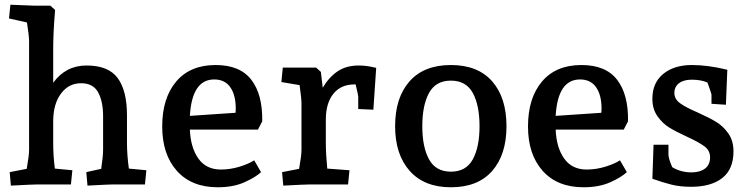

<svg xmlns="http://www.w3.org/2000/svg" viewBox="-20 -780 3169 812"><path d="M21 -52 93 -66Q103 -122 103 -146V-605Q103 -629 94 -685L18 -702L24 -760L125 -756H193L213 -738Q205 -642 205 -575V-430Q258 -503 346 -503Q439 -503 478 -449.5Q517 -396 517 -293V-176Q517 -125 525 -67L599 -60L593 0H458Q443 0 350 5L345 -52L408 -66Q416 -120 416 -146V-289Q416 -351 395 -389.5Q374 -428 323 -428Q271 -428 238.5 -385Q206 -342 205 -271V-176Q205 -120 212 -67L286 -60L280 0H140Q121 0 26 5Z M666 -245Q666 -365 725 -435Q784 -505 892 -505Q995 -505 1043 -442.5Q1091 -380 1089 -267L1071 -232H783Q786 -156 819 -109.5Q852 -63 914 -63Q954 -63 993 -75Q1032 -87 1055 -102L1084 -52Q1062 -31 1014.5 -9.5Q967 12 901 12Q790 12 728 -57.5Q666 -127 666 -245ZM976 -303Q977 -309 977 -321Q977 -378 954 -411Q931 -444 886 -444Q792 -444 783 -290Z M1173 -52 1245 -66Q1255 -122 1255 -146V-343Q1255 -364 1247 -420L1170 -433L1176 -494H1317L1337 -476L1345 -409Q1370 -452 1406.5 -477.5Q1443 -503 1498 -503Q1531 -503 1571 -493L1559 -316L1495 -319V-372Q1495 -377 1484 -423H1479Q1422 -423 1390 -383.5Q1358 -344 1358 -274V-176Q1358 -129 1364 -67L1458 -60L1452 0H1292Q1273 0 1178 5Z M1651 -246Q1651 -367 1712 -436Q1773 -505 1887 -505Q2001 -505 2061.5 -436Q2122 -367 2122 -246Q2122 -126 2061.5 -57Q2001 12 1887 12Q1774 12 1712.5 -57.5Q1651 -127 1651 -246ZM2008 -246Q2008 -335 1979.5 -387Q1951 -439 1887 -439Q1823 -439 1794.5 -387Q1766 -335 1766 -246Q1766 -158 1794.5 -106Q1823 -54 1887 -54Q1951 -54 1979.5 -106Q2008 -158 2008 -246Z M2213 -245Q2213 -365 2272 -435Q2331 -505 2439 -505Q2542 -505 2590 -442.5Q2638 -380 2636 -267L2618 -232H2330Q2333 -156 2366 -109.5Q2399 -63 2461 -63Q2501 -63 2540 -75Q2579 -87 2602 -102L2631 -52Q2609 -31 2561.5 -9.5Q2514 12 2448 12Q2337 12 2275 -57.5Q2213 -127 2213 -245ZM2523 -303Q2524 -309 2524 -321Q2524 -378 2501 -411Q2478 -444 2433 -444Q2339 -444 2330 -290Z M2739 -24 2744 -168H2807V-126Q2807 -110 2823 -73Q2859 -51 2905 -51Q2940 -51 2961.5 -67Q2983 -83 2983 -115Q2983 -143 2960 -160.5Q2937 -178 2887 -201Q2839 -223 2810.5 -240.5Q2782 -258 2760.5 -288.5Q2739 -319 2739 -362Q2739 -430 2785 -467.5Q2831 -505 2906 -505Q2974 -505 3056 -485L3050 -337L2989 -341V-379Q2989 -384 2972 -431Q2944 -443 2906 -443Q2871 -443 2851.5 -428Q2832 -413 2832 -387Q2832 -361 2856 -343.5Q2880 -326 2929 -305Q2978 -283 3008 -265Q3038 -247 3060 -216Q3082 -185 3082 -140Q3082 -64 3034.5 -27Q2987 10 2903 10Q2857 10 2820.5 1Q2784 -8 2739 -24Z"/></svg>

Font: Andada Pro SemiBold
Style: Regular
Weight: 600
Designer: Carolina Giovagnoli
Foundry: Huerta Tipografica
Version: Version 3.005